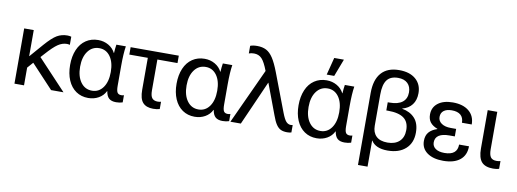

<svg xmlns="http://www.w3.org/2000/svg" viewBox="-68 -1143 4682 1739"><g transform="rotate(10 2272.5 -273.5)"><path d="M212 -216 165 -163V0H77V-508H165V-269H167L273 -391Q336 -463 378.5 -488Q421 -513 474 -513Q493 -513 510 -508V-433Q496 -437 483 -437Q441 -437 401 -410Q361 -383 297 -311L267 -278L528 0H414Z M915 -430H917Q919 -470 925 -508H1012Q1001 -440 1001 -328V-144Q1001 -98 1011.5 -81.5Q1022 -65 1048 -65Q1061 -65 1072 -69V-3Q1045 6 1012 6Q969 6 946.5 -14Q924 -34 917 -79H915Q894 -36 851.5 -12Q809 12 756 12Q692 12 644 -21Q596 -54 570 -114.5Q544 -175 544 -255Q544 -335 570 -395.5Q596 -456 644.5 -488.5Q693 -521 757 -521Q809 -521 851.5 -496.5Q894 -472 915 -430ZM779 -59Q842 -59 880 -112Q918 -165 918 -255Q918 -345 880 -397.5Q842 -450 779 -450Q714 -450 675 -397Q636 -344 636 -255Q636 -166 675 -112.5Q714 -59 779 -59Z M1314 -440V-157Q1314 -105 1331 -85Q1348 -65 1383 -65Q1397 -65 1413 -69V-2Q1389 6 1353 6Q1289 6 1257.5 -29Q1226 -64 1226 -147V-440H1056V-508H1499V-440Z M1894 -430H1896Q1898 -470 1904 -508H1991Q1980 -440 1980 -328V-144Q1980 -98 1990.5 -81.5Q2001 -65 2027 -65Q2040 -65 2051 -69V-3Q2024 6 1991 6Q1948 6 1925.5 -14Q1903 -34 1896 -79H1894Q1873 -36 1830.5 -12Q1788 12 1735 12Q1671 12 1623 -21Q1575 -54 1549 -114.5Q1523 -175 1523 -255Q1523 -335 1549 -395.5Q1575 -456 1623.5 -488.5Q1672 -521 1736 -521Q1788 -521 1830.5 -496.5Q1873 -472 1894 -430ZM1758 -59Q1821 -59 1859 -112Q1897 -165 1897 -255Q1897 -345 1859 -397.5Q1821 -450 1758 -450Q1693 -450 1654 -397Q1615 -344 1615 -255Q1615 -166 1654 -112.5Q1693 -59 1758 -59Z M2390 -514 2523 -164Q2545 -106 2563.5 -86Q2582 -66 2607 -66Q2614 -66 2624 -68V0Q2606 5 2585 5Q2551 5 2527.5 -5.5Q2504 -16 2484.5 -44.5Q2465 -73 2446 -127L2341 -407H2339L2237 -176L2159 0H2063L2297 -508Q2267 -587 2239 -616.5Q2211 -646 2167 -646Q2141 -646 2120 -638V-708Q2144 -718 2184 -718Q2233 -718 2267.5 -700Q2302 -682 2330.5 -638.5Q2359 -595 2390 -514Z M3016 -430H3018Q3020 -470 3026 -508H3113Q3102 -440 3102 -328V-144Q3102 -98 3112.5 -81.5Q3123 -65 3149 -65Q3162 -65 3173 -69V-3Q3146 6 3113 6Q3070 6 3047.5 -14Q3025 -34 3018 -79H3016Q2995 -36 2952.5 -12Q2910 12 2857 12Q2793 12 2745 -21Q2697 -54 2671 -114.5Q2645 -175 2645 -255Q2645 -335 2671 -395.5Q2697 -456 2745.5 -488.5Q2794 -521 2858 -521Q2910 -521 2952.5 -496.5Q2995 -472 3016 -430ZM2880 -59Q2943 -59 2981 -112Q3019 -165 3019 -255Q3019 -345 2981 -397.5Q2943 -450 2880 -450Q2815 -450 2776 -397Q2737 -344 2737 -255Q2737 -166 2776 -112.5Q2815 -59 2880 -59ZM2848 -572 2889 -732H2978L2917 -572Z M3696 -550Q3696 -486 3664.5 -444.5Q3633 -403 3575 -388V-386Q3649 -373 3692 -326Q3735 -279 3735 -194Q3735 -99 3674.5 -44.5Q3614 10 3509 10Q3453 10 3415 -7Q3377 -24 3359 -55H3357V185H3269V-477Q3269 -599 3325 -662.5Q3381 -726 3489 -726Q3586 -726 3641 -678.5Q3696 -631 3696 -550ZM3357 -479V-191Q3357 -130 3392 -95.5Q3427 -61 3496 -61Q3566 -61 3605.5 -98Q3645 -135 3645 -202Q3645 -276 3597.5 -311Q3550 -346 3452 -346H3436V-421H3452Q3531 -421 3570.5 -452.5Q3610 -484 3610 -542Q3610 -595 3579 -625Q3548 -655 3491 -655Q3421 -655 3389 -612.5Q3357 -570 3357 -479Z M4220 -355H4130Q4130 -402 4102 -426Q4074 -450 4021 -450Q3974 -450 3947.5 -430Q3921 -410 3921 -372Q3921 -335 3953 -313Q3985 -291 4038 -291H4088V-222H4038Q3975 -222 3942 -200.5Q3909 -179 3909 -136Q3909 -100 3938.5 -79Q3968 -58 4021 -58Q4139 -58 4139 -156H4230Q4230 -74 4175.5 -30Q4121 14 4021 14Q3928 14 3873.5 -25.5Q3819 -65 3819 -134Q3819 -184 3845 -214Q3871 -244 3921 -260V-262Q3876 -279 3854 -307Q3832 -335 3832 -379Q3832 -445 3882 -483.5Q3932 -522 4018 -522Q4112 -522 4166 -477.5Q4220 -433 4220 -355Z M4498 -69Q4519 -69 4534 -74V-2Q4508 5 4479 5Q4406 5 4373 -32.5Q4340 -70 4340 -155V-508H4428V-164Q4428 -113 4444 -91Q4460 -69 4498 -69Z"/></g></svg>

Font: CST
Style: Regular
Weight: 400
Version: Version 1.00